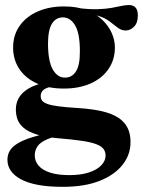

<svg xmlns="http://www.w3.org/2000/svg" viewBox="-20 -480 567 762"><path d="M229.5 261.5Q172.5 261.5 131 253.8Q89.5 246 62.8 231.5Q36 217 22.8 197.5Q9.5 178 9.5 154Q9.5 135.5 18.2 119.5Q27 103.5 49 89.8Q71 76 110 64Q149 52 209.5 41H254.5L255 51Q198.5 59.5 169 72Q139.5 84.5 128.8 100.8Q118 117 118 136.5Q118 160 133.5 177.8Q149 195.5 179.5 205.2Q210 215 255.5 215Q300.5 215 332.8 204.5Q365 194 382 176Q399 158 399 137.5Q399 121.5 390.2 110.5Q381.5 99.5 360.8 91.8Q340 84 304.2 78.8Q268.5 73.5 214.5 69Q160.5 64.5 126.8 54Q93 43.5 74.5 28Q56 12.5 49.2 -6.8Q42.5 -26 43 -48Q44 -91 78.5 -118.5Q113 -146 178.5 -155.5L196 -137.5Q166 -134 153.8 -124.2Q141.5 -114.5 141.5 -99Q141.5 -88 147.2 -80.5Q153 -73 168.8 -67.2Q184.5 -61.5 214.2 -57.8Q244 -54 292.5 -51Q346 -47.5 384.8 -38.5Q423.5 -29.5 448.8 -13.2Q474 3 486 26.8Q498 50.5 498 83Q498.5 132.5 467.2 173Q436 213.5 376 237.5Q316 261.5 229.5 261.5ZM233.5 -128.5Q171 -128.5 125.8 -149.2Q80.5 -170 56.2 -207Q32 -244 32 -291Q32 -340.5 57.8 -377.2Q83.5 -414 129.2 -434.2Q175 -454.5 234 -454.5Q285 -454.5 322.5 -440.2Q360 -426 385.2 -402Q410.5 -378 423.2 -349.5Q436 -321 436 -292Q436 -242.5 410.2 -205.5Q384.5 -168.5 339 -148.5Q293.5 -128.5 233.5 -128.5ZM238.5 -172Q266 -172 281.8 -197Q297.5 -222 297 -277.5Q297 -347 278.2 -379Q259.5 -411 229.5 -411Q202 -411 186.2 -386Q170.5 -361 170.5 -305.5Q171 -236 189.8 -203.8Q208.5 -171.5 238.5 -172ZM301 -418.5 289.5 -448Q335.5 -442.5 367.2 -443.5Q399 -444.5 421.5 -448.5Q444 -452.5 460.5 -456.2Q477 -460 492 -460Q508.5 -460 517.8 -450.2Q527 -440.5 527 -418.5Q527 -389 512 -374Q497 -359 479 -359Q461.5 -359 446.8 -370.5Q432 -382 413.8 -395.8Q395.5 -409.5 368.8 -417.5Q342 -425.5 301 -418.5Z"/></svg>

Font: Newsreader 24pt
Style: Bold
Weight: 700
Designer: Hugues Gentile
Foundry: Production Type
Version: Version 1.003